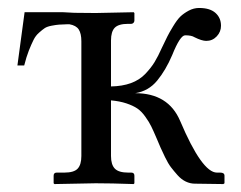

<svg xmlns="http://www.w3.org/2000/svg" viewBox="-20 -462 608 484"><path d="M259.8 -68.8Q259.8 -46.9 269.5 -36.9Q279.3 -26.9 303.2 -26.9H311Q318.8 -26.9 318.8 -19V0L316.9 2Q260.3 0 221.2 0L117.2 2L115.2 0V-19Q115.2 -26.9 123 -26.9H142.1Q166.5 -26.9 175.8 -36.9Q185.1 -46.9 185.1 -68.8V-357.9Q185.1 -377.4 178.5 -387.7Q171.9 -397.9 154.8 -400.9H150.9Q135.7 -400.4 128.7 -399.9Q121.6 -399.4 110.1 -397.2Q98.6 -395 92.8 -391.1Q86.9 -387.2 78.4 -379.6Q69.8 -372.1 64.5 -361.3Q59.1 -350.6 52.7 -334.5Q46.4 -318.4 41 -296.9H23.9L42 -431.2H117.2H139.2L167.5 -429.7Q186 -429.2 221.2 -429.2L316.9 -431.2L318.8 -429.2V-410.2Q318.8 -406.7 316.4 -404.3Q314 -401.9 311 -401.9H303.2Q278.8 -401.9 269.3 -392.1Q259.8 -382.3 259.8 -359.9V-244.1Q288.1 -244.6 309.8 -252.4Q331.5 -260.3 346.2 -275.6Q360.8 -291 369.6 -305.4Q378.4 -319.8 388.2 -341.8L401.9 -370.1Q406.2 -378.9 416.3 -395.5Q426.3 -412.1 434.6 -420.2Q442.9 -428.2 455.6 -435.1Q468.3 -441.9 481.9 -441.9Q509.3 -441.9 523.2 -429.4Q537.1 -417 537.1 -397Q537.1 -381.8 526.4 -370.4Q515.6 -358.9 500 -358.9Q488.8 -358.9 470.2 -368.2Q462.9 -373 446.8 -373Q434.1 -373 414.1 -323.2Q397.9 -285.2 376.2 -258.8Q354.5 -232.4 320.8 -227.1Q404.3 -227.1 434.1 -157.2Q489.3 -26.9 526.9 -26.9H535.2Q545.9 -26.9 545.9 -19V0L543 2L471.2 1Q459.5 1 448.2 -4.4Q437 -9.8 427.5 -20.5Q418 -31.2 410.9 -40.5Q403.8 -49.8 396 -65.9Q388.2 -82 384.8 -89.8L375 -112.8Q366.7 -132.3 361.3 -143.3Q356 -154.3 346.4 -167.7Q336.9 -181.2 326.2 -188.5Q315.4 -195.8 298.6 -201.4Q281.7 -207 259.8 -209Z"/></svg>

Font: Linux Libertine Display G
Style: Regular
Weight: 400
Designer: Philipp H. Poll
Foundry: Philipp H. Poll
Version: Version 5.0.9